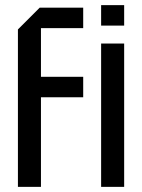

<svg xmlns="http://www.w3.org/2000/svg" viewBox="-20 -730 555 750"><path d="M50 0V-615L135 -700H305V-620H140V-430H305V-350H140V0ZM375 0V-560H465V0ZM375 -630V-710H465V-630Z"/></svg>

Font: Tektur SemiCondensed
Style: Regular
Weight: 400
Width: 4
Designer: Adam Jagosz
Foundry: Adam Jagosz
Version: Version 1.005;gftools[0.9.30]